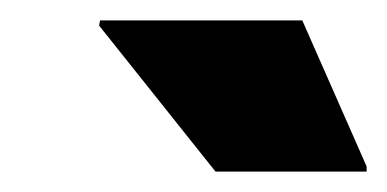

<svg xmlns="http://www.w3.org/2000/svg" viewBox="-20 -763 379 188"><path d="M191 -595 77 -738 78 -743H276L339 -600V-595Z"/></svg>

Font: Azeri Sans Black
Style: Italic
Weight: 900
Designer: Hector Gatti & Omnibus-Type (original fonts) / Cristiano Sobral (main changes and remastering)
Foundry: Omnibus-Type
Version: Version 0.07;August 21, 2020;FontCreator 13.0.0.2681 64-bit;